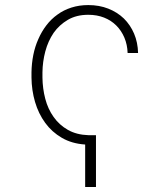

<svg xmlns="http://www.w3.org/2000/svg" viewBox="-20 -558 640 753"><path d="M356.4 175.3V-27.8H327.1Q280.3 -29.3 246.3 -48.6Q212.4 -67.9 190.4 -99.1Q168 -130.4 157.5 -170.7Q147 -210.9 146.5 -253.9V-274.4Q147 -315.9 157.7 -356.4Q168.5 -397 190.4 -429.2Q212.4 -460.4 246.1 -480.2Q279.8 -500 326.2 -500Q360.4 -500 388.2 -489Q416 -478 436 -458Q456.1 -438 467.8 -410.4Q479.5 -382.8 480.5 -350.1H521.5Q520.5 -391.6 505.9 -426Q491.2 -460.4 465.8 -485.4Q439.9 -510.3 404.5 -524.2Q369.1 -538.1 326.2 -538.1Q290.5 -538.1 260 -528.3Q229.5 -518.6 205.6 -501Q180.7 -483.4 161.9 -458.7Q143.1 -434.1 130.4 -404.8Q117.2 -375.5 110.6 -342.3Q104 -309.1 103.5 -274.4V-253.9Q104 -204.1 117.4 -158.2Q130.9 -112.3 157.2 -76.2Q183.1 -40.5 222.4 -17.6Q261.7 5.4 314 8.8V175.3Z"/></svg>

Font: Roboto Mono ExtraLight
Style: Regular
Weight: 250
Monospace: yes
Designer: Google
Version: Version 3.000